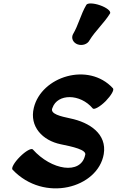

<svg xmlns="http://www.w3.org/2000/svg" viewBox="-20 -1012 663 1090"><path d="M488 -783C521 -837 572 -882 605 -936C611 -949 585 -969 548 -982C511 -995 476 -996 470 -984C438 -930 426 -871 394 -817C383 -795 395 -769 421 -760C447 -751 477 -761 488 -783ZM51 -49C231 141 536 55 569 -137C588 -251 490 -317 378 -340C327 -351 260 -365 278 -400C306 -481 435 -482 507 -396C515 -388 548 -406 580 -438C611 -470 630 -502 621 -511C482 -662 215 -578 172 -400C146 -293 222 -214 325 -193C388 -180 477 -162 463 -130C438 -19 272 -45 166 -164C157 -172 125 -154 93 -122C61 -90 43 -58 51 -49Z"/></svg>

Font: Nupuram Black Oblique
Style: Regular
Weight: 900
Designer: Santhosh Thottingal (santhosh.thottingal@gmail.com)
Foundry: SMC
Version: Version 1.000